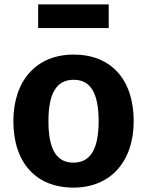

<svg xmlns="http://www.w3.org/2000/svg" viewBox="-20 -839 671 876"><path d="M476 -711V-819H154V-711ZM316 -590C144 -590 41 -469 41 -286C41 -96 145 17 315 17C487 17 590 -105 590 -286C590 -476 487 -590 316 -590ZM316 -475C391 -475 430 -418 430 -286C430 -156 391 -97 315 -97C240 -97 201 -154 201 -286C201 -417 240 -475 316 -475Z"/></svg>

Font: Glow Sans SC Normal
Style: Bold
Weight: 700
Designer: Ryoko NISHIZUKA (kana, bopomofo & ideographs); Paul D. Hunt (Latin, Greek & Cyrillic); Sandoll Communications, Soo-young
Version: Version 0.93